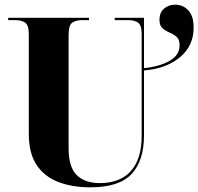

<svg xmlns="http://www.w3.org/2000/svg" viewBox="-20 -790 847 820"><path d="M366 10Q288 10 228.5 -13Q169 -36 136 -86Q103 -136 103 -218V-644Q103 -684 86.5 -694Q70 -704 47 -704H15V-714H360V-704H329Q305 -704 289 -693.5Q273 -683 273 -640V-157Q273 -76 308 -42Q343 -8 406 -8Q493 -8 539 -59.5Q585 -111 585 -209V-644Q585 -683 569.5 -693.5Q554 -704 529 -704H470V-714H595V-499Q663 -506 705 -530.5Q747 -555 747 -596Q747 -622 734 -633Q721 -644 704 -651Q687 -658 674 -669.5Q661 -681 661 -706Q661 -736 680.5 -753Q700 -770 728 -770Q762 -770 784.5 -745.5Q807 -721 807 -672Q807 -594 748.5 -545.5Q690 -497 595 -489V-212Q595 -104 542 -47Q489 10 366 10Z"/></svg>

Font: Noto Serif Display SemiCondensed ExtraBold
Style: Regular
Weight: 800
Width: 4
Designer: Monotype Design Team
Foundry: Monotype Imaging Inc.
Version: Version 2.009